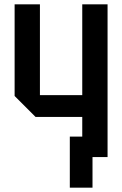

<svg xmlns="http://www.w3.org/2000/svg" viewBox="-20 -720 560 880"><path d="M473 -700V0H357V-184H143L47 -280V-700H163V-284H357V-700ZM300 140V-94H404V140Z"/></svg>

Font: Tektur SemiCondensed Medium
Style: Regular
Weight: 500
Width: 4
Designer: Adam Jagosz
Foundry: Adam Jagosz
Version: Version 1.005;gftools[0.9.30]